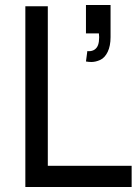

<svg xmlns="http://www.w3.org/2000/svg" viewBox="-20 -745 558 765"><path d="M81 0V-720H170.5V-84.5H504.5V0ZM328 -541.5Q331 -541 334 -541Q347.5 -541 357 -547.5Q366.5 -554 370.8 -566Q375 -578 375 -595Q375 -596.5 375 -598.5Q374.5 -602 374.5 -605.2Q374.5 -608.5 374 -612H322.5V-725H420.5V-597Q420.5 -562 409 -538.2Q397.5 -514.5 379.2 -506.2Q361 -498 344 -498Q334 -498 322.5 -500Z"/></svg>

Font: Vela Sans Med
Style: Regular
Weight: 500
Designer: Principal design: Mikhail Sharanda - project Manrope.
Design modification: Ravid Balaliev
Foundry: Mikhail Sharanda
Version: Version 1.001